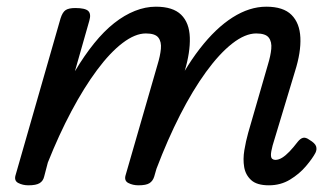

<svg xmlns="http://www.w3.org/2000/svg" viewBox="-20 -539 1004 574"><path d="M784 15Q748 15 731 -0.5Q714 -16 710 -39.5Q706 -63 710.5 -90Q715 -117 722 -142L781 -346Q789 -372 791 -393Q793 -414 783.5 -426.5Q774 -439 746 -439Q713 -439 674.5 -409Q636 -379 596 -324Q556 -269 518.5 -195.5Q481 -122 448 -35H409Q444 -151 486.5 -241Q529 -331 577 -393Q625 -455 675.5 -487Q726 -519 776 -519Q827 -519 851.5 -494.5Q876 -470 878 -426.5Q880 -383 862 -326L795 -104Q790 -85 790 -76Q790 -67 794 -64Q798 -61 803 -61Q813 -61 823.5 -67.5Q834 -74 845.5 -86Q857 -98 870 -115Q878 -125 886 -127Q894 -129 905 -121Q922 -111 925 -101.5Q928 -92 923 -82Q914 -65 894.5 -42Q875 -19 847 -2Q819 15 784 15ZM65 15Q48 15 34.5 8Q21 1 27 -17L161 -484Q167 -503 176.5 -509Q186 -515 205 -515Q235 -515 244 -506Q253 -497 247 -477L204 -326Q232 -373 261.5 -409.5Q291 -446 321.5 -470Q352 -494 383.5 -506.5Q415 -519 446 -519Q497 -519 521.5 -495Q546 -471 547.5 -427Q549 -383 532 -326L441 -11Q437 2 427 8.5Q417 15 394 15Q377 15 363.5 8Q350 1 356 -17L451 -346Q459 -372 461 -393Q463 -414 453.5 -426.5Q444 -439 416 -439Q384 -439 346.5 -410.5Q309 -382 270 -329.5Q231 -277 193.5 -206.5Q156 -136 123 -53L112 -11Q109 2 98.5 8.5Q88 15 65 15Z"/></svg>

Font: Playwrite AU SA
Style: Regular
Weight: 400
Designer: Veronika Burian, José Scaglione
Foundry: TypeTogether
Version: Version 1.002